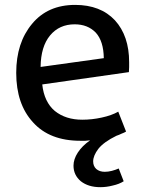

<svg xmlns="http://www.w3.org/2000/svg" viewBox="-20 -570 600 792"><path d="M512.7 -313.5Q512.7 -421.9 454.1 -486.3Q394.5 -549.8 290 -549.8Q176.8 -549.8 112.3 -471.7Q46.9 -393.6 46.9 -269.5Q46.9 -140.6 116.2 -65.4Q184.6 10.7 311.5 10.7Q321.3 10.7 332 10.7Q341.8 9.8 351.6 8.8Q318.4 32.2 300.8 59.6Q283.2 86.9 283.2 113.3Q283.2 152.3 313.5 177.7Q344.7 202.1 393.6 202.1Q419.9 202.1 445.3 195.3Q471.7 189.5 490.2 177.7Q483.4 160.2 469.7 125Q456.1 130.9 441.4 134.8Q425.8 138.7 412.1 138.7Q390.6 138.7 377 127Q364.3 115.2 364.3 95.7Q364.3 72.3 385.7 43.9Q408.2 15.6 460 -9.8Q471.7 -13.7 481.4 -18.6Q492.2 -22.5 500 -27.3Q489.3 -54.7 467.8 -109.4Q440.4 -93.8 399.4 -85Q359.4 -76.2 319.3 -76.2Q251 -76.2 206.1 -112.3Q162.1 -149.4 154.3 -221.7Q273.4 -238.3 511.7 -272.5Q512.7 -282.2 512.7 -293Q512.7 -303.7 512.7 -313.5ZM408.2 -330.1Q342.8 -321.3 147.5 -293.9Q148.4 -377.9 186.5 -423.8Q224.6 -469.7 288.1 -469.7Q341.8 -469.7 375 -435.5Q407.2 -400.4 408.2 -330.1Z"/></svg>

Font: DaxlinePro-Medium
Style: Medium
Weight: 400
Designer: Hans Reichel
Version: Version 7.502; 2006